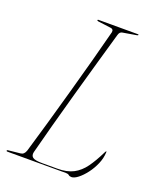

<svg xmlns="http://www.w3.org/2000/svg" viewBox="-135 -779 705 867"><g transform="rotate(20 218.0 -345.5)"><path d="M285 0H4Q-1 0 -1 -3Q-1 -7 5 -7L62.5 -13Q79.5 -14.5 86.5 -36Q107 -104.5 130.2 -185.5Q153.5 -266.5 177.2 -351.8Q201 -437 223 -518.2Q245 -599.5 262.5 -668Q264 -676.5 260.2 -680.5Q256.5 -684.5 251 -685L189 -693Q182.5 -694 182.5 -697Q182.5 -700 186.5 -700H376.5Q379.5 -700 379.5 -698Q379.5 -695 373 -694L308 -683Q294.5 -681.5 290 -664Q270 -595 246.8 -513.2Q223.5 -431.5 199.8 -346.8Q176 -262 154.5 -182.5Q133 -103 116.5 -39Q112.5 -21.5 123.5 -13.2Q134.5 -5 169.5 -5H242Q288 -5 318.5 -21Q349 -37 371.8 -68.5Q394.5 -100 417 -146Q421 -154 422.5 -154Q425 -154 424 -149Q423 -121.5 411 -93.5Q399 -65.5 381.2 -42.2Q363.5 -19 345.5 -5Q327.5 9 314.5 9Q305 9 300.2 4.5Q295.5 0 285 0Z"/></g></svg>

Font: Fraunces 144pt Thin
Style: Italic
Weight: 100
Italic angle: -16°
Version: Version 1.000;[b76b70a41]